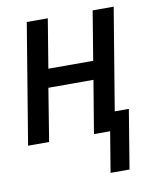

<svg xmlns="http://www.w3.org/2000/svg" viewBox="-80 -581 659 818"><g transform="rotate(-10 250.0 -172.5)"><path d="M332 175 361 0H291L329 -228H134L97 0H6L92 -520H183L148 -308H342L377 -520H468L395 -80H456L414 175Z"/></g></svg>

Font: Iosevka SS04 Medium
Style: Italic
Weight: 500
Italic angle: -9°
Monospace: yes
Designer: Belleve Invis
Foundry: Belleve Invis
Version: Version 19.0.0; ttfautohint (v1.8.4)